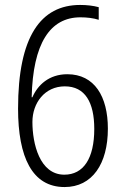

<svg xmlns="http://www.w3.org/2000/svg" viewBox="-20 -811 501 776"><path d="M241 -55C353 -55 416 -149 416 -291C416 -421 362 -511 252 -511C178 -511 132 -467 111 -418H108C113 -635 182 -741 305 -741C331 -741 357 -738 379 -731V-782C357 -788 331 -791 304 -791C145 -791 53 -664 53 -372C53 -176 110 -55 241 -55ZM240 -105C140 -105 111 -231 111 -318C111 -395 161 -462 242 -462C324 -462 361 -397 361 -290C361 -170 317 -105 240 -105Z"/></svg>

Font: Noto Sans Malayalam UI Condensed Light
Style: Regular
Weight: 300
Width: 3
Designer: Jelle Bosma - Monotype Design Team
Foundry: Monotype Imaging Inc.
Version: Version 2.104